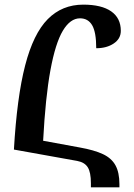

<svg xmlns="http://www.w3.org/2000/svg" viewBox="-20 -746 579 828"><path d="M372 62V44Q372 -3 358.5 -24.5Q345 -46 313 -52L40 -101Q53 -327 88.5 -464Q124 -601 186 -663.5Q248 -726 339 -726Q418 -726 459.5 -697Q501 -668 501 -613Q501 -579 470.5 -558.5Q440 -538 395 -538Q395 -607 377.5 -637Q360 -667 325 -667Q283 -667 251 -613.5Q219 -560 197.5 -443.5Q176 -327 166 -139L324 -110Q386 -99 423.5 -81.5Q461 -64 478 -33Q495 -2 495 48V62Z"/></svg>

Font: Noto Serif Armenian ExtraCondensed
Style: Bold
Weight: 700
Width: 2
Designer: Monotype Design Team
Foundry: Monotype Imaging Inc.
Version: Version 2.008; ttfautohint (v1.8.4.7-5d5b)